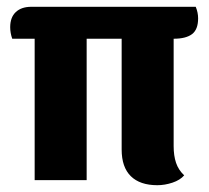

<svg xmlns="http://www.w3.org/2000/svg" viewBox="-20 -530 614 565"><path d="M522 -14Q510 0 487.5 7.5Q465 15 443 15Q392 15 365 -11.5Q338 -38 338 -90V-416H235V0H82V-416H16Q10 -433 10 -450Q10 -479 26.5 -494.5Q43 -510 72 -510H556Q563 -493 563 -476Q563 -443 545 -429.5Q527 -416 491 -416V-100Q491 -72 498 -51Q505 -30 522 -14Z"/></svg>

Font: Sansita
Style: Bold
Weight: 700
Designer: Pablo Cosgaya
Foundry: Omnibus-Type
Version: Version 1.006